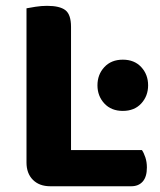

<svg xmlns="http://www.w3.org/2000/svg" viewBox="-20 -636 550 658"><path d="M70.8 -421.1H223.4V-6.5L152 2.3Q114.8 2.3 92.8 -19.7Q70.8 -41.7 70.8 -79ZM152 2.3V-121.7H466.4Q472.9 -112.4 478.2 -96.5Q483.4 -80.7 483.4 -62.1Q483.4 -29.9 469.1 -13.8Q454.8 2.3 429.9 2.3ZM223.4 -231.2H70.8V-607.5Q81.1 -609.5 101.5 -612.8Q121.8 -616 141.4 -616Q184.7 -616 204.1 -601.1Q223.4 -586.1 223.4 -544.1ZM314 -343.6Q314 -380.5 337.6 -406Q361.2 -431.5 400.9 -431.5Q440.6 -431.5 464.1 -406Q487.6 -380.5 487.6 -343.6Q487.6 -306.9 464.1 -281.4Q440.6 -255.9 400.9 -255.9Q361.2 -255.9 337.6 -281.4Q314 -306.9 314 -343.6Z"/></svg>

Font: Baloo Paaji 2
Style: Regular
Weight: 400
Designer: Shuchita Grover, Noopur Datye and Ek Type
Foundry: Ek Type
Version: Version 1.700